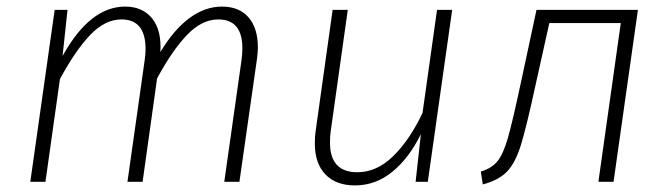

<svg xmlns="http://www.w3.org/2000/svg" viewBox="-20 -552 2029 583"><path d="M763 -408Q763 -391 760 -371L707 0H661L713 -367Q716 -388 716 -405Q716 -493 643 -493Q593 -493 548 -446Q503 -399 457 -314L413 0H367L419 -367Q422 -387 422 -403Q422 -493 349 -493Q299 -493 254 -446Q209 -399 162 -312L118 0H72L146 -522H185L170 -382Q253 -532 360 -532Q413 -532 442 -496Q471 -460 467 -394Q507 -461 554.5 -496.5Q602 -532 654 -532Q706 -532 734.5 -499.5Q763 -467 763 -408Z M936 -116Q936 -139 938 -151L990 -522H1036L984 -152Q982 -140 982 -119Q982 -29 1065 -29Q1124 -29 1174 -78Q1224 -127 1263 -209L1307 -522H1353L1279 0H1242L1258 -145Q1223 -73 1172 -31Q1121 11 1058 11Q1000 11 968 -22.5Q936 -56 936 -116Z M1843 0H1797L1865 -482H1648L1606 -293Q1578 -164 1561.5 -111Q1545 -58 1520 -31.5Q1495 -5 1446 8L1440 -31Q1473 -41 1490.5 -62.5Q1508 -84 1522 -132.5Q1536 -181 1561 -298L1609 -522H1917Z"/></svg>

Font: Fira Sans ExtraLight
Style: Italic
Weight: 275
Italic angle: -8°
Designer: Carrois Corporate & Edenspiekermann AG
Foundry: Carrois Corporate GbR & Edenspiekermann AG
Version: Version 4.203